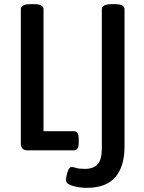

<svg xmlns="http://www.w3.org/2000/svg" viewBox="-20 -722 693 922"><path d="M396 180Q374 180 351 176Q328 172 312.5 164Q297 156 297 144Q297 135 300 120Q303 105 309 92.5Q315 80 323 80Q333 80 346.5 84.5Q360 89 387 89Q429 89 449 66.5Q469 44 469 -9V-677Q469 -689 480 -695.5Q491 -702 516 -702H531Q557 -702 567.5 -695.5Q578 -689 578 -677V-19Q578 77 534 128.5Q490 180 396 180ZM113 0Q80 0 80 -33V-677Q80 -689 91 -695.5Q102 -702 127 -702H143Q168 -702 178.5 -695.5Q189 -689 189 -677V-92H335Q358 -92 358 -56V-36Q358 0 335 0Z"/></svg>

Font: Asap Semi Condensed Medium
Style: Regular
Weight: 500
Width: 4
Designer: Pablo Cosgaya
Foundry: Omnibus-Type
Version: Version 3.001; ttfautohint (v1.8.4.7-5d5b)